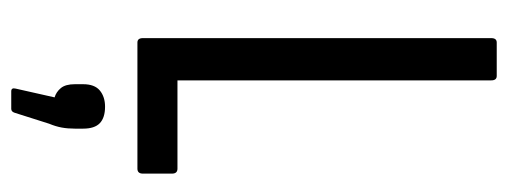

<svg xmlns="http://www.w3.org/2000/svg" viewBox="-308 -388 925 350"><g transform="rotate(90 155.0 -212.5)"><path d="M57 0Q49 0 49 -10V-645Q49 -655 57 -655H118Q126 -655 126 -645V-73H287Q296 -73 296 -63V-10Q296 0 287 0ZM146 230Q139 230 141 222L157 151Q147 148 140 139.5Q133 131 133 114V99Q133 78 144.5 68.5Q156 59 174 59Q194 59 204 68.5Q214 78 214 99V114Q214 127 212 138Q210 149 205 161L185 224Q183 230 178 230Z"/></g></svg>

Font: Sofia Sans Extra Condensed Medium
Style: Regular
Weight: 500
Version: Version 4.100